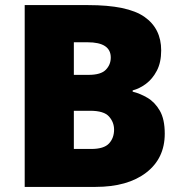

<svg xmlns="http://www.w3.org/2000/svg" viewBox="-20 -734 714 754"><path d="M326 -714Q481 -714 547 -668Q613 -622 613 -536Q613 -489 596 -456.5Q579 -424 553.5 -405Q528 -386 501 -379V-374Q530 -367 559 -350Q588 -333 607.5 -299.5Q627 -266 627 -209Q627 -112 554 -56Q481 0 355 0H77V-714ZM328 -440Q376 -440 395.5 -460Q415 -480 415 -508Q415 -568 324 -568H270V-440ZM270 -299V-149H338Q388 -149 408 -170.5Q428 -192 428 -225Q428 -254 408 -276.5Q388 -299 334 -299Z"/></svg>

Font: Noto Sans Arabic Blk
Style: Regular
Weight: 900
Designer: Monotype Design Team, Nadine Chahine, Nizar Qandah and Khaled Hosny
Foundry: Monotype Imaging Inc.
Version: Version 2.012; ttfautohint (v1.8.4.7-5d5b)